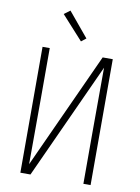

<svg xmlns="http://www.w3.org/2000/svg" viewBox="-103 -1036 805 1104"><g transform="rotate(10 300.0 -484.0)"><path d="M95 0V-735H137V-441Q137 -345 136.5 -249Q136 -153 136 -57L446 -735H505V0H463V-294Q463 -390 463.5 -486Q464 -582 464 -678L154 0ZM307 -804 182 -942 217 -968 335 -826Z"/></g></svg>

Font: Iosevka Extralight Extended
Style: Regular
Weight: 200
Width: 7
Monospace: yes
Designer: Belleve Invis
Foundry: Belleve Invis
Version: Version 32.5.0; ttfautohint (v1.8.4)